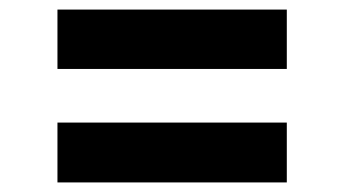

<svg xmlns="http://www.w3.org/2000/svg" viewBox="-20 -493 719 401"><path d="M100 -349H579V-473H100ZM100 -112H579V-237H100Z"/></svg>

Font: Wafeq
Style: Bold
Weight: 700
Designer: Rasmus Andersson & Azza Alameddine
Foundry: Google & TypeTogether
Version: Version 3.000;FEAKit 1.0